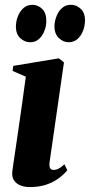

<svg xmlns="http://www.w3.org/2000/svg" viewBox="-20 -768 374 800"><path d="M104 11.5Q83.5 11.5 65.8 4.8Q48 -2 38.2 -16.8Q28.5 -31.5 31.5 -55.5Q32.5 -63.5 36.2 -89.2Q40 -115 45.8 -154Q51.5 -193 58.5 -241Q65.5 -289 73 -342.2Q80.5 -395.5 87.5 -448.5L32.5 -472.5L35.5 -493.5L225 -525L246.5 -508L186.5 -91.5Q184.5 -73.5 189.2 -66.8Q194 -60 203 -60Q214 -60 224.2 -65.2Q234.5 -70.5 248.5 -83.5L260.5 -58.5Q247 -42 225.5 -25.8Q204 -9.5 173.8 1Q143.5 11.5 104 11.5ZM105.5 -592Q82 -592 63.2 -610.2Q44.5 -628.5 46.5 -663.5Q47.5 -683.5 55.8 -703Q64 -722.5 78.8 -735.2Q93.5 -748 115 -748Q138 -748 155.8 -730.8Q173.5 -713.5 173 -679.5Q173 -660 165.2 -639.8Q157.5 -619.5 142.8 -605.8Q128 -592 105.5 -592ZM266 -592Q243 -592 224.2 -610.5Q205.5 -629 207 -664Q208.5 -683.5 216.5 -703Q224.5 -722.5 239.2 -735.2Q254 -748 275.5 -748Q299.5 -748 317.5 -730.2Q335.5 -712.5 334 -679Q333.5 -659.5 325.8 -639.2Q318 -619 303 -605.5Q288 -592 266 -592Z"/></svg>

Font: Merriweather 120pt ExtraBold
Style: Italic
Weight: 800
Italic angle: -7.8°
Version: Version 2.101